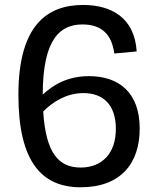

<svg xmlns="http://www.w3.org/2000/svg" viewBox="-20 -762 660 793"><path d="M323.5 -741.5C176.5 -741.5 56 -660 56 -370C56 -94 152.5 11.5 313 11.5C478 11.5 557 -86.5 557 -231C557 -380 471 -447.5 347.5 -447.5C259 -447.5 198.5 -411 156.5 -371C156.5 -607 232.5 -661 320.5 -661C397.5 -661 441.5 -622 452 -541L544.5 -549.5C536 -689 439.5 -741.5 323.5 -741.5ZM158.5 -301.5C199.5 -343 256 -377.5 324.5 -377.5C406 -377.5 458.5 -329.5 458.5 -229.5C458.5 -127.5 400.5 -70 313 -70C222 -70 169 -130.5 158.5 -301.5Z"/></svg>

Font: Monaspace Neon
Style: Regular
Weight: 400
Designer: Riley Cran & the Lettermatic Team
Foundry: Lettermatic
Version: Version 1.200 (Monaspace Neon)